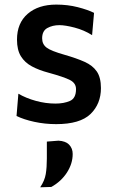

<svg xmlns="http://www.w3.org/2000/svg" viewBox="-20 -529 499 836"><path d="M224.5 11.5Q175.5 11.5 129.5 1.5Q83.5 -8.5 52 -24L60 -121Q93.5 -101.5 136 -89.8Q178.5 -78 222 -78Q258 -78 284.5 -89.5Q311 -101 311 -141Q311 -167 284.8 -180.5Q258.5 -194 191 -212.5Q149.5 -223.5 118.8 -240Q88 -256.5 71 -284Q54 -311.5 54 -356.5Q54 -428.5 100.5 -468.8Q147 -509 225 -509Q274.5 -509 318.5 -497.8Q362.5 -486.5 389.5 -473L381 -376Q346 -398 305 -408.8Q264 -419.5 238.5 -419.5Q209 -419.5 186.2 -407Q163.5 -394.5 163.5 -362Q163.5 -336.5 182.8 -321.8Q202 -307 262.5 -290Q313 -275.5 348.2 -259.8Q383.5 -244 401.5 -217.8Q419.5 -191.5 419.5 -145.5Q419.5 -76.5 374 -32.5Q328.5 11.5 224.5 11.5ZM155 286.5Q174.5 257.5 179.2 229Q184 200.5 184 161.5V87.5L234.5 83.5Q265.5 85 281 101Q296.5 117 296.5 141.5Q296.5 183.5 271.5 222.2Q246.5 261 203.5 285Z"/></svg>

Font: Heraclito Medium
Style: Regular
Weight: 500
Designer: Kostas Bartsokas (font) & Cristiano Sobral (main changes)
Foundry: Kostas Bartsokas (font) & Cristiano Sobral (main changes)
Version: Version 1.00;July 8, 2020;FontCreator 13.0.0.2655 64-bit